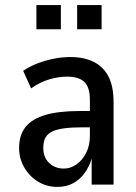

<svg xmlns="http://www.w3.org/2000/svg" viewBox="-20 -725 535 754"><path d="M205 9Q163 9 129 -12Q95 -33 75 -68Q55 -103 55 -144Q55 -195 81 -227Q107 -259 159.5 -274Q212 -289 292 -289H346V-225H304Q261 -225 231.5 -221Q202 -217 184 -208Q166 -199 158 -183.5Q150 -168 150 -144Q150 -107 173 -85Q196 -63 231 -63Q257 -63 280.5 -79.5Q304 -96 318.5 -125Q333 -154 333 -191V-333Q333 -382 311.5 -403Q290 -424 243 -424Q210 -424 174 -413.5Q138 -403 102 -378L71 -447Q98 -465 128.5 -476.5Q159 -488 191.5 -494.5Q224 -501 256 -501Q311 -501 349 -481.5Q387 -462 406.5 -423.5Q426 -385 426 -324V0H340V-105H341Q331 -71 312 -45Q293 -19 266.5 -5Q240 9 205 9ZM283 -610V-705H379V-610ZM123 -610V-705H219V-610Z"/></svg>

Font: Nunito Sans 10pt Condensed SemiBold
Style: Regular
Weight: 600
Width: 3
Designer: Vernon Adams
Foundry: Vernon Adams
Version: Version 3.101;gftools[0.9.27]